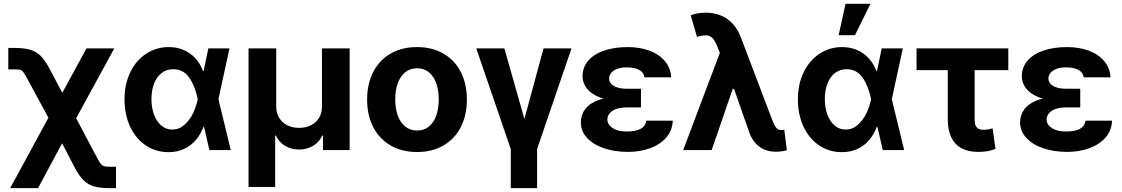

<svg xmlns="http://www.w3.org/2000/svg" viewBox="-20 -783 5857 1002"><path d="M278.3 -252.6H331.5L487 41.1Q498.8 63.7 506.5 72.8Q514.2 82 523.9 84.6Q533.6 87.1 554.3 87.1H585.5V198.9H554.3Q503.3 198.9 471.9 190.1Q440.4 181.3 417.3 159Q394.2 136.8 371.4 94.2L304.1 -35.2L178.5 198.9H33.1ZM54.6 -421H23.3V-532.8H54.6Q105 -532.8 136.8 -523.7Q168.6 -514.6 191.6 -491.8Q214.7 -469 237.8 -425.8L305.1 -298.6L431.3 -530.4H576.4L336.7 -91.3H274.5L122.3 -372.3Q108.5 -397.5 101.6 -406.7Q94.8 -415.9 85.4 -418.5Q76 -421 54.6 -421Z M629.8 -265.2Q629.8 -344.3 660.2 -406.5Q690.6 -468.6 743.3 -503Q796.1 -537.3 860.8 -537.3Q903.1 -537.3 938.5 -522.1Q973.9 -506.9 999.5 -478.8Q1025.1 -450.8 1040.1 -412.1H1083.9L1119.6 -266.6L1184.4 0H1072.7L1011.7 -266.6Q998.7 -331.9 968.3 -376.8Q938 -421.8 883.7 -421.8Q848.9 -421.8 823.5 -402Q798 -382.3 784.2 -347Q770.4 -311.7 770.4 -266.2Q770.4 -220.5 784.1 -184.1Q797.9 -147.7 822.4 -127.3Q847 -106.8 879 -106.8Q914.3 -106.8 941.9 -131Q969.5 -155.2 986.6 -190.5Q1003.7 -225.9 1011.7 -263.8L1067.3 -530.4H1177.5L1119.6 -263.8L1083.9 -121.2H1041.9Q1027.1 -81.9 1002.1 -52.4Q977.1 -22.9 940.9 -5.9Q904.7 11.2 858.4 11Q792.2 10.8 740.2 -24.5Q688.3 -59.7 659.1 -122.4Q629.8 -185.1 629.8 -265.2Z M1277.1 -530.4H1421.5V-225.8Q1421.5 -193.4 1436.6 -168.4Q1451.6 -143.4 1478.7 -129.6Q1505.8 -115.7 1540.8 -115.7Q1575.9 -115.7 1603.3 -129.7Q1630.6 -143.7 1645.5 -168.7Q1660.3 -193.6 1660.3 -225.8V-530.4H1804.7V0H1665.8V-75.6H1661.6Q1651.1 -52.5 1633 -36.1Q1614.9 -19.8 1591.2 -11.3Q1567.5 -2.8 1540.8 -2.8Q1514.2 -2.8 1490.6 -11.3Q1467 -19.8 1448.8 -36.2Q1430.7 -52.6 1420.2 -75.6H1416.1V192.6H1277.1Z M1895.9 -263.2Q1895.9 -344.9 1927.6 -406.9Q1959.4 -468.9 2018.3 -503.1Q2077.3 -537.3 2156.4 -537.3Q2235.5 -537.3 2294.4 -503.1Q2353.3 -468.9 2384.9 -406.9Q2416.5 -344.9 2416.5 -263.2Q2416.5 -181.9 2384.9 -120Q2353.3 -58.1 2294.4 -23.9Q2235.5 10.3 2156.4 10.3Q2077.3 10.3 2018.3 -23.9Q1959.4 -58.1 1927.6 -120Q1895.9 -181.9 1895.9 -263.2ZM2269.7 -264Q2269.7 -311.1 2256.8 -347.9Q2243.8 -384.7 2218.5 -405.7Q2193.2 -426.7 2157.1 -426.7Q2120.4 -426.7 2094.7 -405.9Q2068.9 -385.1 2055.8 -348.2Q2042.7 -311.3 2042.7 -264Q2042.7 -216.9 2055.8 -180.2Q2068.9 -143.6 2094.7 -122.7Q2120.4 -101.8 2157.1 -101.8Q2193.2 -101.8 2218.5 -122.7Q2243.8 -143.6 2256.8 -180.3Q2269.7 -217.1 2269.7 -264Z M2612.2 -530.4 2716.7 -162.1 2816.6 -530.4H2962.5L2782.9 -4.8V198.9H2645.7V-4.8L2465.5 -530.4Z M3325.1 -277.8V-222.4H3250.3Q3222.4 -222.4 3199.9 -215.5Q3177.4 -208.6 3163.6 -193.9Q3149.8 -179.2 3149.7 -158.3Q3149.8 -141.5 3161.9 -127.6Q3173.9 -113.6 3196.5 -105.2Q3219 -96.8 3250.4 -96.8Q3298.8 -96.8 3323.7 -110.9Q3348.7 -125.1 3352.8 -153.1H3491Q3488.8 -101.5 3456.7 -64.9Q3424.6 -28.3 3372.2 -9.3Q3319.7 9.7 3257.2 9.7Q3187.9 9.7 3132 -9.3Q3076.1 -28.2 3043.8 -63.2Q3011.4 -98.2 3011.2 -144.4Q3011.4 -183.4 3033.7 -213.3Q3055.9 -243.2 3102.4 -260.5Q3148.8 -277.8 3219.8 -277.8ZM3020.1 -384.3Q3020.3 -432.5 3050.4 -467Q3080.6 -501.6 3133.9 -519.4Q3187.2 -537.3 3256.6 -537.3Q3319.4 -537.3 3370 -518.4Q3420.6 -499.5 3450.4 -463.7Q3480.2 -427.9 3482.9 -379.3H3343.2Q3339.6 -405.4 3315.3 -418.4Q3291 -431.4 3249.5 -431.4Q3221 -431.4 3200.7 -423.6Q3180.4 -415.8 3169.7 -402.5Q3159.1 -389.2 3158.9 -373.4Q3159.1 -357 3170 -345.2Q3180.9 -333.3 3201.4 -326.7Q3221.8 -320 3250.3 -320H3325.1V-257.3H3219.8Q3154.2 -257.3 3109.4 -275.1Q3064.5 -292.9 3042.4 -321.5Q3020.3 -350.1 3020.1 -384.3Z M3892.1 -86.8 3800.8 -347.4 3744.1 -489 3724.1 -538.7Q3711.6 -569.4 3699.4 -583.2Q3687.2 -597 3668.4 -598.5Q3649.7 -599.9 3617.5 -590.7L3584.8 -703.3Q3602.9 -710 3622.1 -713.4Q3641.3 -716.9 3662.4 -716.9Q3706.3 -716.9 3742.1 -702.2Q3778 -687.5 3804.3 -658.5Q3830.7 -629.5 3846.5 -587.8L4009.1 -159.5Q4009.5 -158.2 4010.2 -156.9Q4018 -136.3 4024.2 -125.6Q4030.4 -114.9 4038.2 -109.6Q4045.9 -104.2 4058 -104.2Q4060 -104.2 4062.1 -104.4Q4064.2 -104.5 4066.3 -104.9Q4069.3 -105.1 4073 -105.6L4086.3 1.2Q4075.7 4.4 4059.4 6.6Q4043.1 8.8 4028.6 8.8Q3996.8 8.8 3970.4 -2.1Q3943.9 -13 3924 -34.4Q3904.1 -55.7 3892.1 -86.8ZM3755.7 -557.5 3845.3 -319.2H3803.9L3694.1 0H3545.4Z M4144 -265.2Q4144 -344.3 4174.4 -406.5Q4204.7 -468.6 4257.5 -503Q4310.2 -537.3 4374.9 -537.3Q4417.3 -537.3 4452.6 -522.1Q4488 -506.9 4513.7 -478.8Q4539.3 -450.8 4554.2 -412.1H4598L4633.7 -266.6L4698.6 0H4586.8L4525.8 -266.6Q4512.8 -331.9 4482.5 -376.8Q4452.2 -421.8 4397.9 -421.8Q4363.1 -421.8 4337.6 -402Q4312.2 -382.3 4298.3 -347Q4284.5 -311.7 4284.5 -266.2Q4284.5 -220.5 4298.3 -184.1Q4312 -147.7 4336.6 -127.3Q4361.1 -106.8 4393.1 -106.8Q4428.4 -106.8 4456 -131Q4483.6 -155.2 4500.8 -190.5Q4517.9 -225.9 4525.8 -263.8L4581.5 -530.4H4691.7L4633.7 -263.8L4598 -121.2H4556Q4541.2 -81.9 4516.2 -52.4Q4491.2 -22.9 4455 -5.9Q4418.8 11.2 4372.5 11Q4306.3 10.8 4254.4 -24.5Q4202.5 -59.7 4173.2 -122.4Q4144 -185.1 4144 -265.2ZM4392.7 -763.1H4522.6L4441.8 -599.2H4356.7Z M5242.1 -417.1H4763.3V-530.4H5242.1ZM5066.4 -530.4V-159.5Q5066.4 -139 5072 -127.2Q5077.6 -115.4 5087.3 -110.6Q5097.1 -105.8 5112.6 -105.8Q5126.6 -105.8 5137.9 -107.9Q5149.2 -109.9 5160.1 -113.2L5175.2 -5.9Q5152.1 2.9 5131.7 6.3Q5111.3 9.7 5083.9 9.7Q5033.5 9.7 4998.3 -9.3Q4963.1 -28.2 4944.6 -66Q4926.2 -103.7 4926.2 -160.6V-530.4Z M5617.5 -277.8V-222.4H5542.7Q5514.8 -222.4 5492.4 -215.5Q5469.9 -208.6 5456.1 -193.9Q5442.3 -179.2 5442.1 -158.3Q5442.3 -141.5 5454.3 -127.6Q5466.4 -113.6 5488.9 -105.2Q5511.5 -96.8 5542.9 -96.8Q5591.2 -96.8 5616.2 -110.9Q5641.2 -125.1 5645.3 -153.1H5783.5Q5781.3 -101.5 5749.2 -64.9Q5717.1 -28.3 5664.6 -9.3Q5612.2 9.7 5549.7 9.7Q5480.4 9.7 5424.5 -9.3Q5368.6 -28.2 5336.3 -63.2Q5303.9 -98.2 5303.7 -144.4Q5303.9 -183.4 5326.1 -213.3Q5348.4 -243.2 5394.8 -260.5Q5441.3 -277.8 5512.3 -277.8ZM5312.6 -384.3Q5312.8 -432.5 5342.9 -467Q5373.1 -501.6 5426.4 -519.4Q5479.7 -537.3 5549.1 -537.3Q5611.8 -537.3 5662.5 -518.4Q5713.1 -499.5 5742.9 -463.7Q5772.7 -427.9 5775.4 -379.3H5635.7Q5632.1 -405.4 5607.8 -418.4Q5583.5 -431.4 5542 -431.4Q5513.5 -431.4 5493.2 -423.6Q5472.9 -415.8 5462.2 -402.5Q5451.6 -389.2 5451.4 -373.4Q5451.6 -357 5462.5 -345.2Q5473.4 -333.3 5493.8 -326.7Q5514.2 -320 5542.7 -320H5617.5V-257.3H5512.3Q5446.7 -257.3 5401.8 -275.1Q5356.9 -292.9 5334.9 -321.5Q5312.8 -350.1 5312.6 -384.3Z"/></svg>

Font: Pretendard Variable
Style: Regular
Weight: 400
Designer: Base glyphs from Inter by Rasmus Andersson; Hangul glyphs from Noto Sans CJK(Source Han Sans) by Jang Soo-young and Kang
Foundry: Kil Hyung-jin
Version: Version 1.100;FEAKit 1.0